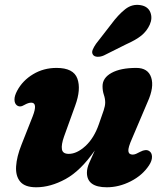

<svg xmlns="http://www.w3.org/2000/svg" viewBox="-20 -760 683 793"><path d="M596.5 -136Q607.5 -129 607.8 -112.5Q608 -96 595.5 -77Q568.5 -36 520 -11.2Q471.5 13.5 421 13.5Q339 13.5 339 -47Q339 -65.5 349 -88.2Q359 -111 371.5 -138.5Q313 -54.5 250.8 -20.5Q188.5 13.5 129.5 13.5Q83 13.5 63.5 -9.8Q44 -33 46.5 -73Q49 -113 69 -163L115 -279.5Q137 -336 109 -336Q97 -336 80.5 -326.5Q62 -315 49 -325.5Q40 -333 39.8 -348.5Q39.5 -364 51 -385.5Q73.5 -427.5 116.8 -453.5Q160 -479.5 213.5 -479.5Q283.5 -479.5 299.5 -435.5Q315.5 -391.5 290.5 -323.5L244.5 -196Q232.5 -162 235.8 -143.2Q239 -124.5 264 -124.5Q297.5 -124.5 333 -157Q368.5 -189.5 388.5 -247.5Q402 -285.5 408.2 -304.2Q414.5 -323 414.5 -336.5Q414.5 -352.5 409 -368.5Q403.5 -384.5 403.5 -404Q403.5 -438.5 440.8 -459Q478 -479.5 543 -479.5Q591.5 -479.5 604.5 -439.8Q617.5 -400 589.5 -338.5L525.5 -188Q508.5 -150 510.2 -135.8Q512 -121.5 528 -121.5Q534.5 -121.5 541.8 -124.5Q549 -127.5 559 -133Q582.5 -145.5 596.5 -136ZM439 -659.5Q468 -699 497.2 -722Q526.5 -745 562 -738.5Q591.5 -733 601 -709Q610.5 -685 598.5 -658Q586.5 -631.5 564 -613.2Q541.5 -595 501 -577L409 -531Q395.5 -525 382.5 -525.5Q369.5 -526 364 -534Q358 -543 362.8 -554.5Q367.5 -566 376.5 -579Z"/></svg>

Font: Fraunces 9pt S100
Style: Bold Italic
Weight: 700
Italic angle: -16°
Version: Version 1.000; ttfautohint (v1.8.3)